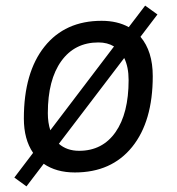

<svg xmlns="http://www.w3.org/2000/svg" viewBox="-20 -601 626 680"><path d="M73.7 59.1 30.8 27.8 97.2 -59.6Q64.5 -107.4 64.5 -181.2Q64.5 -344.2 137.5 -435.8Q210.4 -527.3 339.8 -527.3Q395.5 -527.3 436 -504.9L494.1 -581.1L537.6 -549.8L477.5 -470.7Q521 -419.4 521 -331.5Q521 -170.9 448 -80.6Q375 9.8 245.1 9.8Q179.2 9.8 134.8 -21ZM260.3 -66.9Q342.8 -66.9 389.2 -133.1Q435.5 -199.2 435.5 -317.4Q435.5 -363.8 419.9 -395.5L188.5 -91.8Q216.8 -66.9 260.3 -66.9ZM158.2 -139.6 383.8 -436.5Q360.4 -450.7 328.6 -450.7Q244.6 -450.7 197 -384.5Q149.4 -318.4 149.4 -200.2Q149.4 -166.5 158.2 -139.6Z"/></svg>

Font: Cascadia Code NF SemiLight
Style: Italic
Weight: 350
Italic angle: -10°
Monospace: yes
Designer: Aaron Bell
Foundry: Saja Typeworks
Version: Version 2404.023; ttfautohint (v1.8.4)